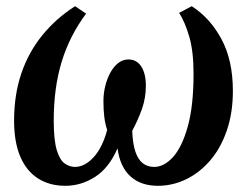

<svg xmlns="http://www.w3.org/2000/svg" viewBox="-20 -589 804 620"><path d="M191 11Q140 11 102.8 -12.8Q65.5 -36.5 45.5 -83.2Q25.5 -130 25.5 -199.5Q25.5 -283.5 49.2 -352.8Q73 -422 117.5 -476.2Q162 -530.5 222.5 -569L258 -545Q204.5 -473 179 -389Q153.5 -305 153.5 -200Q153.5 -136 163.5 -103.8Q173.5 -71.5 189.2 -60.8Q205 -50 222 -50Q253.5 -50 282.2 -81.2Q311 -112.5 326 -169.5Q319.5 -189 316.8 -211.2Q314 -233.5 314 -263Q314 -287 319.8 -310.8Q325.5 -334.5 336.2 -354.2Q347 -374 361.8 -385.5Q376.5 -397 394.5 -397Q421.5 -397 436.2 -374.2Q451 -351.5 451 -312Q451 -273 438.5 -237.5Q426 -202 407 -166.5Q408.5 -125 417.2 -99.2Q426 -73.5 441.2 -61.8Q456.5 -50 477.5 -50Q510 -50 539 -82.2Q568 -114.5 586.5 -181Q605 -247.5 605 -350.5Q605 -422.5 591.5 -469.5Q578 -516.5 558.5 -547.5L599 -569Q658 -531.5 695 -463Q732 -394.5 732 -295.5Q732 -224.5 712.5 -167.8Q693 -111 659 -71.2Q625 -31.5 581.2 -10.2Q537.5 11 489.5 11Q435 11 401.2 -19.5Q367.5 -50 359.5 -110Q332 -46.5 287 -17.8Q242 11 191 11Z"/></svg>

Font: Merriweather 24pt SemiBold
Style: Italic
Weight: 600
Italic angle: -7.8°
Version: Version 2.101